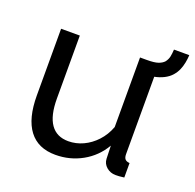

<svg xmlns="http://www.w3.org/2000/svg" viewBox="-112 -722 861 848"><g transform="rotate(20 319.0 -298.0)"><path d="M66 -209V-522H154V-226Q154 -146 182 -106Q210 -66 265 -66Q301 -66 334.5 -81.5Q368 -97 395 -126Q422 -155 437 -195V-522H525V-100Q525 -84 531.5 -76.5Q538 -69 553 -68V0Q538 2 529.5 2.5Q521 3 513 3Q488 3 470 -12.5Q452 -28 451 -51L449 -112Q415 -54 357.5 -22Q300 10 232 10Q150 10 108 -45.5Q66 -101 66 -209ZM467 -458 469 -522Q504 -522 521.5 -528Q539 -534 549 -545Q559 -558 562 -572.5Q565 -587 566 -606H638Q637 -588 633.5 -570Q630 -552 623 -535.5Q616 -519 603 -504Q590 -489 569.5 -478.5Q549 -468 523 -463Q497 -458 467 -458Z"/></g></svg>

Font: Raleway Thin Medium
Style: Regular
Weight: 500
Version: Version 4.026